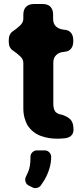

<svg xmlns="http://www.w3.org/2000/svg" viewBox="-20 -699 429 976"><path d="M207 65.4Q220.7 65.4 230.5 75.2Q240.2 85 240.2 98.6Q240.2 128.9 230.5 160.2Q220.7 191.4 204.1 218.8Q195.3 232.4 186.5 245.1Q178.7 253.9 167 256.3Q155.3 258.8 145.5 253.9Q127.9 245.1 126 244.1Q114.3 238.3 109.9 225.1Q105.5 211.9 111.8 199.2Q118.2 186.5 123 174.8Q134.8 147.5 134.8 106.4V98.6Q134.8 85 144.5 75.2Q154.3 65.4 168 65.4ZM305.7 -435.5Q305.7 -435.5 306.6 -435.5Q279.3 -433.6 265.6 -418.9Q251 -405.3 251 -379.9Q251 -310.5 251 -170.9Q251 -160.2 252.9 -152.3Q253.9 -143.6 257.8 -137.7Q259.8 -131.8 264.6 -127.9Q269.5 -124 275.4 -121.1Q277.3 -120.1 279.3 -119.1Q282.2 -119.1 284.2 -118.2Q308.6 -113.3 327.1 -100.6Q345.7 -88.9 350.6 -67.4Q350.6 -65.4 351.6 -64.5Q351.6 -63.5 351.6 -62.5Q353.5 -52.7 353.5 -43.9Q354.5 -28.3 347.7 -16.6Q336.9 1 309.6 3.9Q302.7 3.9 295.9 4.9Q289.1 5.9 281.2 5.9Q275.4 5.9 270.5 5.9Q249 5.9 229.5 2.9Q206.1 -1 185.5 -8.8Q165 -16.6 148.4 -30.3Q132.8 -43 121.1 -60.5Q110.4 -78.1 104.5 -100.6Q98.6 -122.1 98.6 -149.4Q98.6 -225.6 98.6 -378.9Q98.6 -399.4 81.1 -414.1Q64.5 -429.7 43.9 -443.4Q34.2 -450.2 29.3 -460.9Q24.4 -472.7 24.4 -489.3Q24.4 -490.2 24.4 -493.2Q24.4 -509.8 29.3 -520.5Q34.2 -532.2 43.9 -539.1Q64.5 -552.7 81.1 -568.4Q98.6 -584 98.6 -603.5Q98.6 -610.4 98.6 -624Q98.6 -651.4 113.3 -665Q127 -678.7 154.3 -678.7Q168 -678.7 195.3 -678.7Q222.7 -678.7 236.3 -665Q250 -650.4 250 -624Q250 -617.2 250 -603.5Q250 -578.1 264.6 -564.5Q279.3 -550.8 305.7 -547.9Q329.1 -546.9 340.8 -532.2Q352.5 -518.6 352.5 -493.2Q352.5 -492.2 352.5 -490.2Q352.5 -464.8 340.8 -451.2Q329.1 -436.5 305.7 -435.5Z"/></svg>

Font: DeepSea
Style: Bold
Weight: 700
Designer: Stem
Version: Version 3.019;git-0a5106e0b